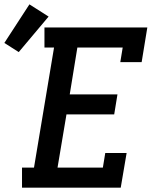

<svg xmlns="http://www.w3.org/2000/svg" viewBox="-100 -861 720 881"><path d="M1 0V-92H56L148 -643H104V-735H576L550 -576H452L463 -643H255L220 -428H439L424 -336H205L164 -92H372L383 -159H481L454 0ZM-14 -622 -80 -664 35 -841 123 -785Z"/></svg>

Font: Iosevka Curly Slab SmBdEx
Style: Italic
Weight: 600
Width: 7
Italic angle: -9°
Monospace: yes
Designer: Belleve Invis
Foundry: Belleve Invis
Version: Version 11.1.0; ttfautohint (v1.8.3)